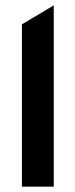

<svg xmlns="http://www.w3.org/2000/svg" viewBox="-20 -698 281 718"><path d="M62 -607V0H181V-678Z"/></svg>

Font: All Genders v4
Style: Regular
Weight: 400
Designer: Rassam Alawdi
Foundry: Rassam Art
Version: Version 3.100;FEAKit 1.0